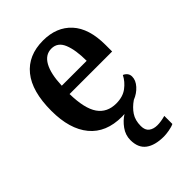

<svg xmlns="http://www.w3.org/2000/svg" viewBox="-228 -646 976 976"><g transform="rotate(-45 260.0 -158.0)"><path d="M359 232Q295 232 260 206Q225 180 225 124Q225 88 247 57.5Q269 27 298 9Q289 10 279 10Q165 10 105.5 -62Q46 -134 46 -265Q46 -405 104 -476.5Q162 -548 269 -548Q366 -548 422 -487Q478 -426 478 -307V-260H172Q174 -154 207.5 -106Q241 -58 306 -58Q354 -58 385 -81.5Q416 -105 432 -137Q443 -133 451.5 -123Q460 -113 460 -98Q460 -71 437.5 -46Q415 -21 382 -8Q350 14 331.5 42Q313 70 313 111Q313 141 330.5 154.5Q348 168 376 168Q401 168 434 159V217Q420 224 397 228Q374 232 359 232ZM353 -318Q353 -396 334 -442.5Q315 -489 270 -489Q226 -489 201.5 -445Q177 -401 174 -318Z"/></g></svg>

Font: Noto Serif Ethiopic SemiCondensed SemiBold
Style: Regular
Weight: 600
Width: 4
Designer: Monotype Design Team
Foundry: Monotype Imaging Inc.
Version: Version 2.102; ttfautohint (v1.8.4.7-5d5b)